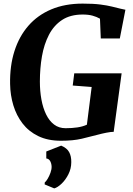

<svg xmlns="http://www.w3.org/2000/svg" viewBox="-20 -772 736 1064"><path d="M317.5 8Q245 8 192 -17.8Q139 -43.5 105 -87.8Q71 -132 54 -188.2Q37 -244.5 36 -306Q34 -406.5 60 -488.5Q86 -570.5 137.5 -629.5Q189 -688.5 264.5 -720.2Q340 -752 438 -752Q497.5 -752 536 -747Q574.5 -742 600.5 -735.5Q626.5 -729 647 -724Q654 -722.5 661 -721Q668 -719.5 675 -718L644 -559H538.5L534 -668.5Q515.5 -679 492.8 -685.2Q470 -691.5 438.5 -691.5Q370 -691.5 324.2 -661.5Q278.5 -631.5 251.2 -579Q224 -526.5 212.5 -460Q201 -393.5 201 -320Q201 -267.5 209.5 -220.8Q218 -174 235.5 -138Q253 -102 279.8 -81.8Q306.5 -61.5 343.5 -61.5Q379 -61.5 409 -66Q439 -70.5 461.5 -81L488 -290L383 -298L391.5 -365.5H654L610 -41.5Q594.5 -41.5 569.2 -36.5Q544 -31.5 522 -25.5Q480.5 -14.5 433 -3.2Q385.5 8 317.5 8ZM227.5 250 228 239Q235 234 244 219Q253 204 259.8 185.2Q266.5 166.5 266 151Q265.5 135 258.5 121.5Q251.5 108 236.5 106V67.5L319 35Q351 48.5 363.2 71Q375.5 93.5 375 126.5Q375 162.5 359 194Q343 225.5 321 246.2Q299 267 280.5 272Z"/></svg>

Font: Merriweather ExtraBold
Style: Italic
Weight: 800
Italic angle: -7.8°
Version: Version 2.101